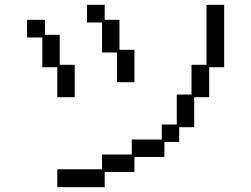

<svg xmlns="http://www.w3.org/2000/svg" viewBox="-20 -746 1040 794"><path d="M217 -46H402V-107H525V-169H649V-231H711V-355H772V-478H834V-726H907V-468H845V-344H783V-220H721V-159H660V-97H536V-35H413V28H217ZM464 -529H402V-653H340V-726H413V-664H474V-540H536V-406H464ZM217 -468H155V-591H92V-664H166V-602H227V-478H289V-344H217Z"/></svg>

Font: DotGothic16
Style: Regular
Weight: 400
Designer: Fontworks Inc.
Foundry: Fontworks Inc.
Version: Version 1.100